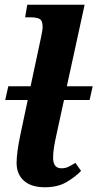

<svg xmlns="http://www.w3.org/2000/svg" viewBox="-20 -780 411 810"><path d="M169 10Q112 10 81 -17.5Q50 -45 50 -93Q50 -114 54 -144Q58 -174 66 -212L97 -358H2L15 -416H109L153 -622Q156 -635 158 -648Q160 -661 160 -665Q160 -692 148 -699.5Q136 -707 107 -707H86L95 -760H337L262 -416H371L358 -358H250L218 -211Q212 -184 208 -160Q204 -136 204 -115Q204 -70 239 -70Q255 -70 268 -76Q281 -82 298 -93L322 -59Q298 -34 261 -12Q224 10 169 10Z"/></svg>

Font: Noto Serif
Style: Bold Italic
Weight: 700
Italic angle: -12°
Designer: Monotype Design Team
Foundry: Monotype Imaging Inc.
Version: Version 2.013